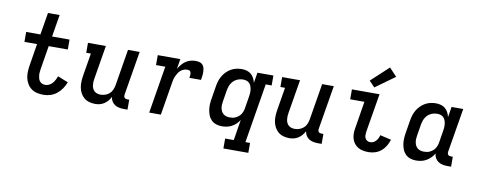

<svg xmlns="http://www.w3.org/2000/svg" viewBox="-77 -1167 4355 1753"><g transform="rotate(10 2100.0 -291.0)"><path d="M345 8Q314 8 285 1.5Q256 -5 233 -21.5Q210 -38 195 -62.5Q180 -87 173.5 -115Q167 -143 168 -173.5Q169 -204 174 -234L207 -438H90V-530H222L256 -735H364L330 -530H492V-438H315L279 -219Q277 -204 275.5 -189Q274 -174 275.5 -159.5Q277 -145 281 -131Q285 -117 294 -106Q303 -95 316.5 -89.5Q330 -84 345 -84Q362 -84 380 -92.5Q398 -101 410.5 -115.5Q423 -130 432 -147Q441 -164 447 -182L544 -143Q532 -112 513 -83.5Q494 -55 467 -33.5Q440 -12 408 -2Q376 8 345 8Z M823 8Q794 8 767 0Q740 -8 719.5 -25.5Q699 -43 686.5 -67Q674 -91 669 -118Q664 -145 665.5 -174Q667 -203 672 -232L706 -438H663V-530H829L777 -217Q774 -201 773.5 -185.5Q773 -170 775 -155Q777 -140 783.5 -126Q790 -112 801 -102.5Q812 -93 826.5 -88.5Q841 -84 857 -84Q879 -84 900 -91Q921 -98 938.5 -113Q956 -128 965 -149Q974 -170 978 -191L1034 -530H1142L1074 -122Q1073 -114 1074 -107Q1075 -100 1079.5 -94.5Q1084 -89 1091 -86.5Q1098 -84 1106 -84H1124V8H1091Q1068 8 1046.5 4Q1025 0 1007 -11.5Q989 -23 978 -41Q967 -59 964 -81Q954 -61 939 -43.5Q924 -26 905 -14Q886 -2 865 3Q844 8 823 8Z M1324 0 1396 -438H1310V-530H1519L1504 -437Q1516 -458 1532 -477.5Q1548 -497 1568.5 -511Q1589 -525 1612 -531.5Q1635 -538 1659 -538Q1677 -538 1695 -534Q1713 -530 1725 -517Q1737 -504 1741 -486.5Q1745 -469 1745.5 -450.5Q1746 -432 1743.5 -413.5Q1741 -395 1738 -376H1630Q1631 -384 1632.5 -392Q1634 -400 1634 -407.5Q1634 -415 1632.5 -422.5Q1631 -430 1626.5 -436Q1622 -442 1614.5 -444Q1607 -446 1599 -446Q1583 -446 1566.5 -440Q1550 -434 1537 -422.5Q1524 -411 1515 -396.5Q1506 -382 1499 -366.5Q1492 -351 1488 -335Q1484 -319 1482 -303L1432 0Z M2048 205V113H2128L2159 -79Q2146 -58 2128 -41Q2110 -24 2088.5 -12.5Q2067 -1 2044 3.5Q2021 8 1998 8Q1970 8 1944.5 -0.5Q1919 -9 1900.5 -27.5Q1882 -46 1872.5 -70.5Q1863 -95 1859 -121.5Q1855 -148 1857 -176Q1859 -204 1864 -232L1882 -342Q1886 -367 1893.5 -391.5Q1901 -416 1914.5 -439Q1928 -462 1947.5 -481.5Q1967 -501 1990 -514Q2013 -527 2038.5 -532.5Q2064 -538 2089 -538Q2113 -538 2135.5 -531.5Q2158 -525 2175 -510.5Q2192 -496 2202.5 -475.5Q2213 -455 2218 -433L2234 -530H2382V-438H2327L2236 113H2279V205ZM2056 -84Q2071 -84 2085 -86.5Q2099 -89 2112.5 -96Q2126 -103 2138 -113Q2150 -123 2158 -136Q2166 -149 2171 -163Q2176 -177 2178 -191L2196 -301Q2199 -318 2200 -334.5Q2201 -351 2199 -367Q2197 -383 2191.5 -398Q2186 -413 2175.5 -424.5Q2165 -436 2149.5 -441Q2134 -446 2117 -446Q2102 -446 2086 -442.5Q2070 -439 2055.5 -431.5Q2041 -424 2029 -412.5Q2017 -401 2008.5 -387Q2000 -373 1995 -357.5Q1990 -342 1987 -327L1969 -217Q1966 -201 1965.5 -184.5Q1965 -168 1968 -153Q1971 -138 1978 -124.5Q1985 -111 1997 -101.5Q2009 -92 2024.5 -88Q2040 -84 2056 -84Q2056 -84 2056 -84Q2056 -84 2056 -84Z M2623 8Q2594 8 2567 0Q2540 -8 2519.5 -25.5Q2499 -43 2486.5 -67Q2474 -91 2469 -118Q2464 -145 2465.5 -174Q2467 -203 2472 -232L2506 -438H2463V-530H2629L2577 -217Q2574 -201 2573.5 -185.5Q2573 -170 2575 -155Q2577 -140 2583.5 -126Q2590 -112 2601 -102.5Q2612 -93 2626.5 -88.5Q2641 -84 2657 -84Q2679 -84 2700 -91Q2721 -98 2738.5 -113Q2756 -128 2765 -149Q2774 -170 2778 -191L2834 -530H2942L2874 -122Q2873 -114 2874 -107Q2875 -100 2879.5 -94.5Q2884 -89 2891 -86.5Q2898 -84 2906 -84H2924V8H2891Q2868 8 2846.5 4Q2825 0 2807 -11.5Q2789 -23 2778 -41Q2767 -59 2764 -81Q2754 -61 2739 -43.5Q2724 -26 2705 -14Q2686 -2 2665 3Q2644 8 2623 8Z M3358 8Q3332 8 3307.5 3.5Q3283 -1 3262 -13Q3241 -25 3226 -44Q3211 -63 3204 -86Q3197 -109 3196.5 -134.5Q3196 -160 3201 -186L3242 -438H3110V-530H3366L3306 -171Q3304 -155 3304 -140Q3304 -125 3310.5 -112Q3317 -99 3329.5 -91.5Q3342 -84 3358 -84Q3372 -84 3386 -90.5Q3400 -97 3410.5 -109Q3421 -121 3427.5 -134.5Q3434 -148 3438 -163L3541 -139Q3532 -109 3515.5 -81Q3499 -53 3474 -32Q3449 -11 3418.5 -1.5Q3388 8 3358 8ZM3308 -583 3256 -637 3418 -787 3488 -713Z M3798 8Q3770 8 3744.5 -0.5Q3719 -9 3700.5 -27.5Q3682 -46 3672.5 -70.5Q3663 -95 3659 -121.5Q3655 -148 3657 -176Q3659 -204 3664 -232L3682 -342Q3686 -367 3693.5 -391.5Q3701 -416 3714.5 -439Q3728 -462 3747.5 -481.5Q3767 -501 3790 -514Q3813 -527 3838.5 -532.5Q3864 -538 3889 -538Q3913 -538 3935.5 -531.5Q3958 -525 3975 -510.5Q3992 -496 4002.5 -475.5Q4013 -455 4018 -433L4034 -530H4142L4074 -122Q4073 -114 4074 -107Q4075 -100 4079.5 -94.5Q4084 -89 4091 -86.5Q4098 -84 4106 -84H4124V8H4091Q4068 8 4045.5 3.5Q4023 -1 4005 -13Q3987 -25 3976 -44.5Q3965 -64 3964 -86Q3951 -64 3932.5 -45.5Q3914 -27 3892 -14.5Q3870 -2 3846 3Q3822 8 3798 8ZM3856 -84Q3871 -84 3885 -86.5Q3899 -89 3912.5 -96Q3926 -103 3938 -113Q3950 -123 3958 -136Q3966 -149 3971 -163Q3976 -177 3978 -191L3996 -301Q3999 -318 4000 -334.5Q4001 -351 3999 -367Q3997 -383 3991.5 -398Q3986 -413 3975.5 -424.5Q3965 -436 3949.5 -441Q3934 -446 3917 -446Q3902 -446 3886 -442.5Q3870 -439 3855.5 -431.5Q3841 -424 3829 -412.5Q3817 -401 3808.5 -387Q3800 -373 3795 -357.5Q3790 -342 3787 -327L3769 -217Q3766 -201 3765.5 -184.5Q3765 -168 3768 -153Q3771 -138 3778 -124.5Q3785 -111 3797 -101.5Q3809 -92 3824.5 -88Q3840 -84 3856 -84Q3856 -84 3856 -84Q3856 -84 3856 -84Z"/></g></svg>

Font: Iosevka Slab Semibold Extended
Style: Italic
Weight: 600
Width: 7
Italic angle: -9°
Monospace: yes
Designer: Belleve Invis
Foundry: Belleve Invis
Version: Version 11.1.0; ttfautohint (v1.8.3)